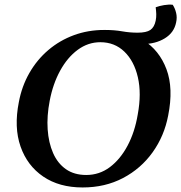

<svg xmlns="http://www.w3.org/2000/svg" viewBox="-20 -817 798 846"><path d="M344 9Q241 9 170.5 -39Q100 -87 70.5 -171.5Q41 -256 63 -367Q76 -437 109.5 -495.5Q143 -554 193 -596.5Q243 -639 305.5 -662Q368 -685 439 -685Q539 -685 610.5 -640.5Q682 -596 713.5 -512Q745 -428 721 -308Q704 -218 652.5 -146Q601 -74 522 -32.5Q443 9 344 9ZM360 -46Q418 -46 464 -80.5Q510 -115 542 -175Q574 -235 587 -313Q604 -405 587.5 -476.5Q571 -548 528 -589.5Q485 -631 422 -631Q368 -631 322.5 -597.5Q277 -564 245 -505.5Q213 -447 199 -373Q186 -306 190 -247Q194 -188 214 -142.5Q234 -97 270.5 -71.5Q307 -46 360 -46ZM609 -623 443 -685Q484 -685 518 -679Q552 -673 586 -673Q625 -673 642.5 -685Q660 -697 666 -726Q669 -741 668.5 -755Q668 -769 666 -785Q682 -791 703 -794.5Q724 -798 741 -796Q751 -781 756 -760.5Q761 -740 756 -718Q747 -673 706 -648Q665 -623 609 -623Z"/></svg>

Font: Vollkorn SemiBold
Style: Italic
Weight: 600
Italic angle: -11°
Designer: Friedrich Althausen
Foundry: Friedrich Althausen
Version: Version 5.000